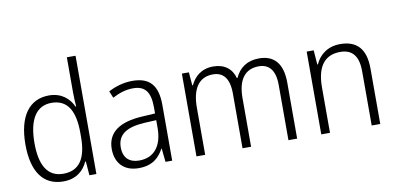

<svg xmlns="http://www.w3.org/2000/svg" viewBox="-72 -982 2507 1215"><g transform="rotate(-10 1181.5 -375.0)"><path d="M249 10C333 10 381 -35 406 -90H410L417 0H462V-760H406V-535C406 -508 408 -473 410 -443H406C382 -498 331 -542 252 -542C126 -542 52 -444 52 -261C52 -84 122 10 249 10ZM257 -38C157 -38 110 -116 110 -260C110 -411 161 -493 260 -493C362 -493 407 -416 407 -276V-248C407 -113 362 -38 257 -38Z M788 -541C732 -541 678 -525 633 -501L651 -457C696 -481 740 -494 784 -494C858 -494 894 -455 894 -352V-313L810 -308C664 -300 585 -245 585 -139C585 -49 638 10 733 10C820 10 864 -30 895 -87H897L906 0H949V-358C949 -485 898 -541 788 -541ZM816 -266 894 -270V-217C893 -105 841 -37 744 -37C681 -37 643 -72 643 -139C643 -219 699 -259 816 -266Z M1602 -542C1526 -542 1475 -506 1447 -444H1443C1426 -505 1380 -542 1307 -542C1231 -542 1185 -499 1161 -447H1157L1150 -532H1105V0H1161V-304C1161 -423 1206 -493 1297 -493C1361 -493 1401 -452 1401 -352V0H1456V-313C1456 -432 1504 -493 1592 -493C1656 -493 1696 -451 1696 -355V0H1752V-359C1752 -485 1697 -542 1602 -542Z M2123 -542C2042 -542 1988 -497 1963 -440H1959L1952 -532H1907V0H1963V-292C1963 -427 2016 -493 2115 -493C2191 -493 2231 -448 2231 -349V0H2286V-356C2286 -484 2229 -542 2123 -542Z"/></g></svg>

Font: Noto Sans Khmer SemiCondensed Light
Style: Regular
Weight: 300
Width: 4
Designer: Danh Hong and the Monotype Design Team
Foundry: Monotype Imaging Inc.
Version: Version 2.004